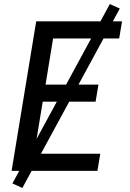

<svg xmlns="http://www.w3.org/2000/svg" viewBox="-20 -840 640 944"><path d="M37 0 158 -735H580L566 -651H241L204 -424H464L450 -340H190L148 -84H473L459 0ZM90 84 41 62 520 -820 569 -798Z"/></svg>

Font: Iosevka Aile Medium
Style: Italic
Weight: 500
Italic angle: -9°
Designer: Belleve Invis
Foundry: Belleve Invis
Version: Version 31.1.0; ttfautohint (v1.8.4)